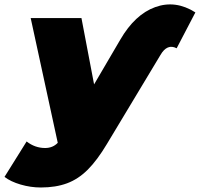

<svg xmlns="http://www.w3.org/2000/svg" viewBox="-96 -627 886 851"><path d="M85 204Q40 204 -4.5 191Q-49 178 -76 157L22 0Q59 29 104 29Q138 29 160 6L40 -547H265L321 -253L437 -451Q502 -563 592 -595.5Q682 -628 770 -572L687 -413Q645 -435 615 -383L378 11Q335 83 293 125Q251 167 201 185.5Q151 204 85 204Z"/></svg>

Font: Montserrat Black
Style: Italic
Weight: 900
Italic angle: -11.3°
Designer: Julieta Ulanovsky
Foundry: Julieta Ulanovsky
Version: Version 9.000; ttfautohint (v1.8.4.7-5d5b)